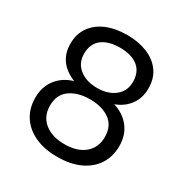

<svg xmlns="http://www.w3.org/2000/svg" viewBox="-171 -870 972 1013"><g transform="rotate(30 315.5 -364.0)"><path d="M316 7Q237 7 179.5 -19.5Q122 -46 91 -94Q60 -142 60 -206Q60 -273 96 -319.5Q132 -366 194 -384Q137 -407 107.5 -447.5Q78 -488 78 -546Q78 -605 108 -647.5Q138 -690 191.5 -712.5Q245 -735 316 -735Q384 -735 437.5 -713.5Q491 -692 522 -650Q553 -608 553 -546Q553 -488 522.5 -446Q492 -404 438 -384Q500 -365 536 -319Q572 -273 572 -206Q572 -142 541 -94Q510 -46 452.5 -19.5Q395 7 316 7ZM316 -70Q393 -70 437.5 -107.5Q482 -145 482 -209Q482 -276 436 -309.5Q390 -343 316 -343Q242 -343 195 -309.5Q148 -276 148 -209Q148 -145 193 -107.5Q238 -70 316 -70ZM316 -413Q382 -413 423.5 -446Q465 -479 465 -535Q465 -596 425.5 -627Q386 -658 316 -658Q247 -658 207 -627.5Q167 -597 167 -535Q167 -479 208.5 -446Q250 -413 316 -413Z"/></g></svg>

Font: Parkinsans Light
Style: Regular
Weight: 400
Version: Version 1.000